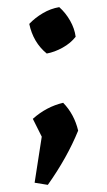

<svg xmlns="http://www.w3.org/2000/svg" viewBox="-20 -416 299 538"><path d="M77 96 97 -33 72 -83Q110 -117 157 -128Q188 -96 199 -50Q168 26 114 102ZM111 -266Q73 -297 62 -349Q78 -366 100 -379Q122 -392 146 -396Q164 -380 176.5 -358Q189 -336 192 -313Q178 -295 155.5 -282.5Q133 -270 111 -266Z"/></svg>

Font: Piazzolla SC Medium
Style: Regular
Weight: 500
Designer: Juan Pablo del Peral
Foundry: Huerta Tipografica
Version: Version 1.330